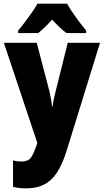

<svg xmlns="http://www.w3.org/2000/svg" viewBox="-20 -786 567 1046"><path d="M1 -553H180L249 -290Q254 -269 258 -246.5Q262 -224 263 -207H267Q270 -239 283 -288L349 -553H525L343 35Q309 145 258.5 192.5Q208 240 123 240Q102 240 84 238Q66 236 51 232V88Q72 94 96 94Q132 94 147.5 74Q163 54 181 0L183 -8ZM345 -766Q364 -733 392 -694Q420 -655 449 -620V-606H342Q324 -619 305 -637Q286 -655 264 -679Q241 -654 222.5 -636Q204 -618 188 -606H79V-620Q94 -637 114.5 -664Q135 -691 154.5 -719Q174 -747 184 -766Z"/></svg>

Font: Noto Sans Thai Cond Blk
Style: Regular
Weight: 900
Width: 3
Designer: Monotype Design Team
Foundry: Monotype Imaging Inc.
Version: Version 2.002; ttfautohint (v1.8.4.7-5d5b)